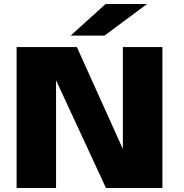

<svg xmlns="http://www.w3.org/2000/svg" viewBox="-20 -934 915 954"><path d="M62.5 0V-700H362L590.5 -193.5V-700H787V0H506.5L258.5 -535V0ZM499 -757H331L504.5 -914H710.5Z"/></svg>

Font: Trispace SemiExpanded ExtraBold
Style: Regular
Weight: 800
Width: 6
Designer: Tyler Finck
Foundry: Etcetera Type Company
Version: Version 1.210; ttfautohint (v1.8.3)